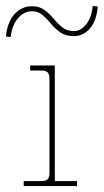

<svg xmlns="http://www.w3.org/2000/svg" viewBox="-45 -628 350 648"><path d="M35 0V-17H94Q110 -17 116 -23.5Q122 -30 122 -45V-362Q122 -377 116 -383.5Q110 -390 94 -390H57V-407H140V-17H215V0ZM-9 -503 -25 -505Q-20 -555 4.5 -581Q29 -607 63 -607Q88 -607 105 -594.5Q122 -582 136 -565Q150 -548 165.5 -535.5Q181 -523 204 -523Q227 -523 245.5 -545.5Q264 -568 268 -608L285 -606Q281 -558 258.5 -532Q236 -506 204 -506Q177 -506 159 -518.5Q141 -531 127 -548Q113 -565 98.5 -577.5Q84 -590 63 -590Q36 -590 16 -567Q-4 -544 -9 -503Z"/></svg>

Font: Grandiflora One
Style: Regular
Weight: 400
Designer: Haesung Cho
Foundry: JAMO
Version: Version 1.000; ttfautohint (v1.8.4.7-5d5b);gftools[0.9.28]